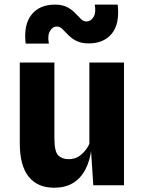

<svg xmlns="http://www.w3.org/2000/svg" viewBox="-20 -824 640 854"><path d="M221 11Q147 11 107.5 -38.2Q68 -87.5 68 -187V-546H222V-209Q222 -149.5 239.2 -132.8Q256.5 -116 285 -116Q317.5 -116 341 -136Q364.5 -156 377.5 -184V-546H531.5V0H395L381.5 -206L387 -164.5Q380 -107.5 358.8 -68.2Q337.5 -29 303.2 -9Q269 11 221 11ZM374.5 -631Q341 -631 319.5 -642.2Q298 -653.5 283.5 -668.5Q269 -683.5 257.5 -694.8Q246 -706 232.5 -706Q214 -706 202.2 -685.8Q190.5 -665.5 197.5 -630H94Q84.5 -714 120.2 -758.8Q156 -803.5 224 -803.5Q257.5 -803.5 278.8 -792.2Q300 -781 314.2 -766Q328.5 -751 339.8 -739.8Q351 -728.5 364.5 -728.5Q383.5 -728.5 395.8 -748.2Q408 -768 401.5 -803.5H503.5Q513 -717.5 477.2 -674.2Q441.5 -631 374.5 -631Z"/></svg>

Font: Spline Sans Mono
Style: Bold
Weight: 700
Designer: Eben Sorkin, Mirko Velimirovic
Foundry: Sorkin Type
Version: Version 1.004